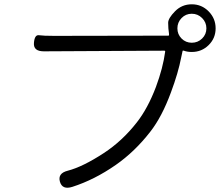

<svg xmlns="http://www.w3.org/2000/svg" viewBox="-20 -847 1040 894"><path d="M317 23Q270 38 259 -1Q248 -40 295 -52Q365 -70 463 -134Q549 -190 617 -277Q668 -342 706 -442Q739 -531 749 -606Q750 -611 745 -611L184 -608Q135 -608 138 -647Q141 -686 161.5 -683Q182 -680 232 -680L763 -681Q768 -681 767 -686V-689Q763 -715 763 -741Q763 -762 795 -794.5Q827 -827 873 -827Q919 -827 951.5 -794Q984 -761 984 -715Q984 -669 951.5 -637Q919 -605 873 -605Q852 -605 836 -611Q831 -613 830 -609Q829 -604 824 -581Q810 -508 776 -417Q734 -303 680 -234Q608 -141 519 -79Q420 -10 317 23ZM873 -648Q901 -648 921 -667.5Q941 -687 941 -715Q941 -743 921 -763Q901 -783 873 -783Q845 -783 825.5 -763Q806 -743 806 -715Q806 -687 825.5 -667.5Q845 -648 873 -648Z"/></svg>

Font: Resource Han Rounded JP Normal
Style: Regular
Weight: 350
Designer: Cyano Hao (round all glyphs); Ryoko NISHIZUKA 西塚涼子 (kana, bopomofo & ideographs); Paul D. Hunt (Latin, Greek & Cyrillic)
Foundry: Cyano Hao
Version: 0.990